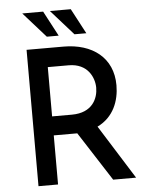

<svg xmlns="http://www.w3.org/2000/svg" viewBox="-60 -968 785 1017"><g transform="rotate(-5 332.0 -459.5)"><path d="M97 -919 216 -785H279L208 -919ZM244 -919 363 -785H426L355 -919ZM300 -725H103V0H207V-261H314C320 -261 326 -261 332 -261L500 0H622L442 -287C529 -329 561 -414 561 -497C561 -644 452 -725 300 -725ZM312 -362H207V-624H318C420 -624 453 -546 453 -493C453 -438 423 -362 312 -362Z"/></g></svg>

Font: Reem Kufi
Style: Regular
Weight: 400
Designer: Khaled Hosny
Version: Version 0.007